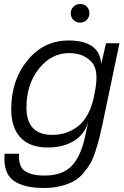

<svg xmlns="http://www.w3.org/2000/svg" viewBox="-20 -734 621 958"><path d="M493 -122Q483 -75 476 -47Q469 -19 456.5 20Q444 59 430.5 82Q417 105 395 131Q373 157 346.5 171Q320 185 282.5 194.5Q245 204 199 204Q97 204 46 166Q-5 128 3 33H75Q71 96 104 119Q137 142 202 142Q291 142 337 94.5Q383 47 404 -51L420 -123Q400 -61 346.5 -29.5Q293 2 218 2Q129 2 82.5 -47.5Q36 -97 36 -189Q36 -335 117.5 -433.5Q199 -532 322 -532Q477 -532 485 -415L509 -518H576ZM112 -198Q112 -61 241 -61Q316 -61 371 -105.5Q426 -150 448 -248V-249L456 -290Q465 -342 459 -376.5Q453 -411 430.5 -431.5Q408 -452 382 -460.5Q356 -469 324 -469Q236 -469 174 -391Q112 -313 112 -198ZM333 -668Q333 -687 346.5 -700.5Q360 -714 380 -714Q400 -714 413 -701Q426 -688 426 -668Q426 -648 412.5 -634.5Q399 -621 380 -621Q360 -621 346.5 -634.5Q333 -648 333 -668Z"/></svg>

Font: Nacelle Light
Style: Italic
Weight: 300
Italic angle: -12°
Designer: Sora Sagano
Foundry: Sora Sagano
Version: Version 1.000;FEAKit 1.0